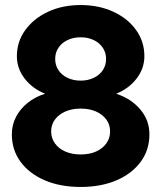

<svg xmlns="http://www.w3.org/2000/svg" viewBox="-20 -731 640 762"><path d="M300 11Q219 11 157.5 -15.5Q96 -42 61.5 -89Q27 -136 27 -198Q27 -235 43.5 -267Q60 -299 90 -323Q120 -347 159 -359Q109 -379 78 -419Q47 -459 47 -508Q47 -566 80.5 -612Q114 -658 171 -684.5Q228 -711 300 -711Q372 -711 429.5 -684.5Q487 -658 520 -612Q553 -566 553 -508Q553 -459 522 -419Q491 -379 441 -359Q500 -340 536.5 -297Q573 -254 573 -198Q573 -136 538.5 -89Q504 -42 442.5 -15.5Q381 11 300 11ZM300 -411Q329 -411 352 -422Q375 -433 388 -452.5Q401 -472 401 -497Q401 -522 388 -541.5Q375 -561 352 -572Q329 -583 300 -583Q271 -583 248 -572Q225 -561 212 -541.5Q199 -522 199 -497Q199 -472 212 -452.5Q225 -433 248 -422Q271 -411 300 -411ZM300 -118Q335 -118 361 -129.5Q387 -141 402 -162Q417 -183 417 -209Q417 -236 402 -256.5Q387 -277 361 -288.5Q335 -300 300 -300Q266 -300 239.5 -288.5Q213 -277 198 -256.5Q183 -236 183 -209Q183 -183 198 -162Q213 -141 239.5 -129.5Q266 -118 300 -118Z"/></svg>

Font: Red Hat Mono VF Light
Style: Regular
Weight: 300
Monospace: yes
Designer: Pentagram, MCKL
Foundry: Pentagram, MCKL
Version: Version 1.023